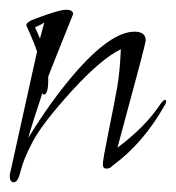

<svg xmlns="http://www.w3.org/2000/svg" viewBox="-28 -353 361 394"><path d="M-8 6 48 -247Q44 -261 26 -301Q26 -308 43 -314Q93 -333 107.5 -333Q122 -333 122 -324Q85 -232 71 -196Q71 -193 71 -190Q71 -159 62 -159Q60 -159 59 -162Q38 -99 30 -70Q76 -145 124 -201Q199 -288 248 -288Q271 -288 271 -270Q271 -263 213 -50Q271 -93 303 -142Q308 -148 310.5 -148Q313 -148 313 -145Q313 -142 310 -137Q266 -59 203 -13Q198 -7 190.5 -7Q183 -7 183 -16Q183 -25 195 -84Q207 -143 212.5 -174Q218 -205 220 -252Q179 -232 119 -166Q59 -100 39.5 -63Q20 -26 14.5 -2.5Q9 21 0.5 21Q-8 21 -8 8ZM63 -307Q58 -303 44 -297L54 -274Z"/></svg>

Font: Ruthie
Style: Regular
Weight: 400
Designer: Robert E. Leuschke
Foundry: Robert E. Leuschke
Version: Version 1.003